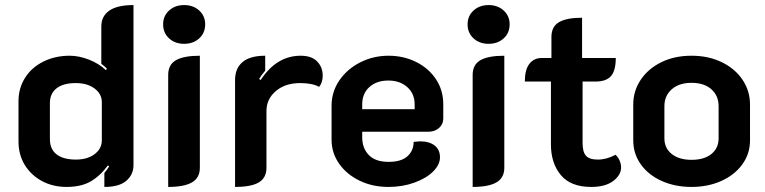

<svg xmlns="http://www.w3.org/2000/svg" viewBox="-20 -729 3019 758"><path d="M53 -171V-329Q53 -381 79 -422Q105 -463 151.5 -486Q198 -509 255 -509Q292 -509 331.5 -493.5Q371 -478 398 -452L402 -457Q397 -465 380 -477V-625Q380 -665 411.5 -687Q443 -709 507 -709V-77Q507 -40 479 -15.5Q451 9 392 9V-46Q405 -62 411 -72L406 -76Q375 -34 337.5 -12.5Q300 9 243 9Q189 9 146 -14Q103 -37 78 -77.5Q53 -118 53 -171ZM382 -175V-326Q382 -358 353.5 -379.5Q325 -401 279 -401Q230 -401 203.5 -380.5Q177 -360 177 -322V-180Q177 -140 203.5 -119.5Q230 -99 280 -99Q325 -99 353.5 -120.5Q382 -142 382 -175Z M624 -633Q624 -666 647.5 -687.5Q671 -709 707 -709Q743 -709 766.5 -687.5Q790 -666 790 -633Q790 -599 766.5 -577.5Q743 -556 707 -556Q671 -556 647.5 -577.5Q624 -599 624 -633ZM644 -433Q644 -474 675 -491.5Q706 -509 769 -509V-67Q769 -27 738 -9Q707 9 644 9Z M1032 -291V-67Q1032 -27 1002 -9Q972 9 908 9V-413Q908 -459 937.5 -484Q967 -509 1027 -509V-450Q1012 -433 1003 -417L1009 -413Q1072 -509 1167 -509Q1210 -509 1232 -486.5Q1254 -464 1254 -430Q1254 -404 1240 -386Q1213 -401 1165 -401Q1106 -401 1069 -369.5Q1032 -338 1032 -291Z M1289 -178V-311Q1289 -367 1320 -412Q1351 -457 1402.5 -483Q1454 -509 1514 -509Q1573 -509 1622.5 -484.5Q1672 -460 1701 -416.5Q1730 -373 1730 -317V-261Q1730 -239 1713.5 -224Q1697 -209 1672 -209H1410V-187Q1410 -144 1436 -117Q1462 -90 1514 -90Q1564 -90 1588.5 -112Q1613 -134 1613 -169Q1631 -171 1638 -171Q1675 -171 1696 -154.5Q1717 -138 1717 -108Q1717 -79 1690 -52Q1663 -25 1616 -8Q1569 9 1513 9Q1451 9 1400 -15.5Q1349 -40 1319 -82.5Q1289 -125 1289 -178ZM1617 -298V-317Q1617 -359 1588 -385Q1559 -411 1513 -411Q1467 -411 1438.5 -385.5Q1410 -360 1410 -317V-298Z M1826 -633Q1826 -666 1849.5 -687.5Q1873 -709 1909 -709Q1945 -709 1968.5 -687.5Q1992 -666 1992 -633Q1992 -599 1968.5 -577.5Q1945 -556 1909 -556Q1873 -556 1849.5 -577.5Q1826 -599 1826 -633ZM1846 -433Q1846 -474 1877 -491.5Q1908 -509 1971 -509V-67Q1971 -27 1940 -9Q1909 9 1846 9Z M2155 -159V-407H2052Q2052 -454 2070 -477Q2088 -500 2118 -500H2157V-583Q2157 -624 2187 -641.5Q2217 -659 2278 -659V-500H2411Q2411 -450 2392 -428.5Q2373 -407 2331 -407H2280V-164Q2280 -129 2293.5 -114Q2307 -99 2340 -99Q2375 -99 2410 -118Q2420 -109 2426 -95.5Q2432 -82 2432 -68Q2432 -38 2401 -14.5Q2370 9 2314 9Q2233 9 2194 -38Q2155 -85 2155 -159Z M2480 -175V-316Q2480 -370 2509.5 -414Q2539 -458 2591 -483.5Q2643 -509 2710 -509Q2777 -509 2829.5 -483.5Q2882 -458 2911.5 -414Q2941 -370 2941 -316V-175Q2941 -122 2910.5 -80Q2880 -38 2827.5 -14.5Q2775 9 2710 9Q2645 9 2592.5 -14.5Q2540 -38 2510 -80Q2480 -122 2480 -175ZM2817 -183V-310Q2817 -351 2788.5 -376.5Q2760 -402 2710 -402Q2661 -402 2632 -376.5Q2603 -351 2603 -310V-183Q2603 -144 2632 -121Q2661 -98 2710 -98Q2760 -98 2788.5 -121Q2817 -144 2817 -183Z"/></svg>

Font: K2D
Style: Bold
Weight: 700
Designer: Katatrad Aksorn Co.,Ltd.
Foundry: Cadson Demak Co.,Ltd.
Version: Version 1.000; ttfautohint (v1.6)